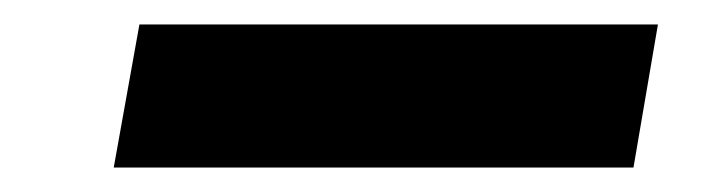

<svg xmlns="http://www.w3.org/2000/svg" viewBox="-20 -368 573 157"><path d="M73 -231 94 -348H518L498 -231Z"/></svg>

Font: DM Sans 17pt ExtraBold
Style: Italic
Weight: 800
Italic angle: -10°
Version: Version 4.004;gftools[0.9.30]